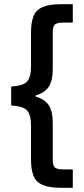

<svg xmlns="http://www.w3.org/2000/svg" viewBox="-20 -728 399 910"><path d="M268 162Q213 162 182 148.5Q151 135 139 105.5Q127 76 127 30V-134Q127 -183 108.5 -204Q90 -225 33 -228V-318Q90 -321 108.5 -342Q127 -363 127 -412V-576Q127 -622 139 -651.5Q151 -681 182 -694.5Q213 -708 268 -708H325V-621H280Q251 -621 240.5 -612Q230 -603 230 -577V-402Q230 -345 211 -316.5Q192 -288 149 -276V-270Q192 -258 211 -229.5Q230 -201 230 -144V31Q230 57 240.5 66Q251 75 280 75H325V162Z"/></svg>

Font: Atkinson Hyperlegible Next Medium
Style: Regular
Weight: 500
Designer: Elliott Scott, Megan Eiswerth, Linus Boman, Theodore Petrosky, Letters from Sweden
Foundry: Applied Design Works, Letters from Sweden
Version: Version 2.001